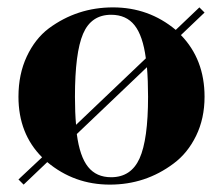

<svg xmlns="http://www.w3.org/2000/svg" viewBox="-20 -490 604 520"><path d="M534 -228Q534 -169 511 -122Q488 -75 450 -47Q374 10 277.5 10Q181 10 108 -51L44 10L30 -4L94 -64Q30 -128 30 -228Q30 -289 52.5 -337Q75 -385 112 -413Q189 -470 286 -470Q383 -470 456 -409L520 -470L534 -456L470 -395Q534 -329 534 -228ZM281 -450Q227 -450 205 -398.5Q183 -347 183 -228Q183 -185 186 -152L375 -332Q367 -393 344.5 -421.5Q322 -450 281 -450ZM281 -10Q335 -10 358 -61Q381 -112 381 -228Q381 -272 378 -308L188 -127Q196 -66 218.5 -38Q241 -10 281 -10Z"/></svg>

Font: Rozha One
Style: Regular
Weight: 400
Designer: Tim Donaldson, Indian Type Foundry
Foundry: Indian Type Foundry
Version: Version 1.301;PS 1.0;hotconv 1.0.78;makeotf.lib2.5.61930; tt